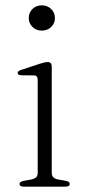

<svg xmlns="http://www.w3.org/2000/svg" viewBox="-20 -698 316 718"><path d="M173.5 -449V-51.5Q173.5 -41 179.5 -35Q185.5 -29 196.5 -27L225 -22Q233 -20.5 237 -17.8Q241 -15 241 -10Q241 -5.5 237 -2.8Q233 0 225 0H67.5Q60.5 0 56.8 -2.8Q53 -5.5 53 -10Q53 -14.5 56.8 -17.2Q60.5 -20 68 -21.5L98 -27Q109 -29.5 115 -35Q121 -40.5 121 -51V-398.5Q121 -407.5 117.5 -411.8Q114 -416 105.5 -416L60 -416.5Q52.5 -417 49.2 -419Q46 -421 46 -425Q46 -428.5 49.2 -431.5Q52.5 -434.5 60.5 -437L128.5 -459.5Q139.5 -463 146.5 -464.5Q153.5 -466 158 -466Q166 -466 169.8 -461.8Q173.5 -457.5 173.5 -449ZM136 -583.5Q115.5 -583.5 101.5 -597.2Q87.5 -611 87.5 -630.5Q87.5 -651 101.5 -664.5Q115.5 -678 136 -678Q157.5 -678 171.5 -664.2Q185.5 -650.5 185.5 -630.5Q185.5 -611 171.5 -597.2Q157.5 -583.5 136 -583.5Z"/></svg>

Font: Fraunces ExtraLight
Style: Regular
Weight: 250
Version: Version 1.000;[b76b70a41]